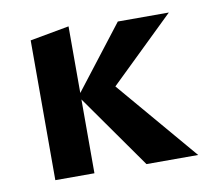

<svg xmlns="http://www.w3.org/2000/svg" viewBox="-57 -494 597 556"><g transform="rotate(-10 241.5 -216.0)"><path d="M331 0 171 -227 321 -421H471L240 -197L250 -274L483 0ZM63 0V-411L178 -432V0Z"/></g></svg>

Font: Ysabeau
Style: Bold
Weight: 700
Designer: Christian Thalmann (Catharsis Fonts)
Version: Version 2.000;gftools[0.9.27.dev2+g8671c4b]